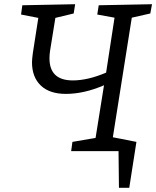

<svg xmlns="http://www.w3.org/2000/svg" viewBox="-20 -718 742 912"><path d="M694 -654 606 -634 516 -66 628 -44 594 174H545L543 0H318L324 -44L434 -63L474 -313Q379 -272 293 -272Q215 -272 173.5 -312Q132 -352 132 -422Q132 -436 136 -466L162 -633L80 -649L86 -693L337 -698L330 -654L243 -633L218 -478Q215 -459 215 -441Q215 -336 326 -336Q397 -336 484 -373L524 -634L442 -649L449 -693L702 -698Z"/></svg>

Font: Bitter Pro
Style: Italic
Weight: 400
Italic angle: -9°
Designer: Sol Matas, and Bitter project Authors
Foundry: Sol Matas
Version: Version 1.010